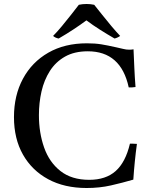

<svg xmlns="http://www.w3.org/2000/svg" viewBox="-20 -928 761 962"><path d="M666 -207Q654 -119 648 -28Q593 -12 536 1Q479 14 414 14Q303 14 221.5 -30Q140 -74 95 -153.5Q50 -233 50 -341Q50 -450 95 -533.5Q140 -617 222 -664Q304 -711 415 -711Q456 -711 487 -706Q518 -701 562 -691Q582 -687 597 -683Q612 -679 628 -679Q633 -679 639 -679.5Q645 -680 649 -681Q651 -637 653 -590Q655 -543 659 -492Q639 -489 625 -490Q586 -671 420 -671Q353 -671 306 -644.5Q259 -618 230 -572.5Q201 -527 188 -470Q175 -413 175 -351Q175 -263 201 -189Q227 -115 283 -71Q339 -27 427 -27Q510 -27 559.5 -71Q609 -115 631 -208Q639 -208 647.5 -208Q656 -208 666 -207ZM413 -826Q382 -803 347 -780Q312 -757 274 -735Q257 -738 246 -748Q267 -769 290.5 -797.5Q314 -826 336.5 -854.5Q359 -883 375 -904Q383 -906 393.5 -907Q404 -908 414 -908Q423 -908 433.5 -907Q444 -906 452 -904Q469 -883 491.5 -854.5Q514 -826 538 -797.5Q562 -769 582 -748Q570 -739 554 -735Q516 -757 480.5 -779.5Q445 -802 413 -826Z"/></svg>

Font: Tiro Devanagari Hindi
Style: Regular
Weight: 400
Designer: Devanagari: John Hudson & Fiona Ross. Latin: John Hudson.
Foundry: Tiro Typeworks Ltd.
Version: Version 1.52